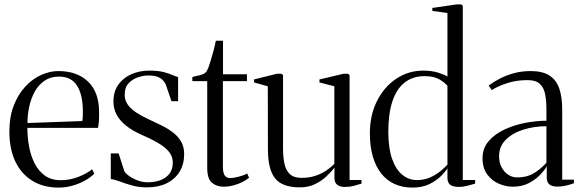

<svg xmlns="http://www.w3.org/2000/svg" viewBox="-20 -839 2634 870"><path d="M246 11Q176.5 11 126.5 -19.8Q76.5 -50.5 49.5 -107.2Q22.5 -164 22.5 -242.5Q22.5 -309.5 42.2 -360.5Q62 -411.5 94.5 -446.5Q127 -481.5 166.2 -499.2Q205.5 -517 244.5 -517Q328 -517 378 -470.2Q428 -423.5 429 -334Q429.5 -304.5 428 -288.2Q426.5 -272 424 -259.5H104Q104 -217 111.8 -175Q119.5 -133 137 -98.5Q154.5 -64 183.5 -43.2Q212.5 -22.5 255 -22.5Q298 -22.5 336.5 -38Q375 -53.5 397 -72L407.5 -52Q389.5 -34.5 363.8 -20.2Q338 -6 307.8 2.5Q277.5 11 246 11ZM104.5 -281.5 353 -290.5Q355 -302 355.2 -312.2Q355.5 -322.5 355.5 -333Q355.5 -408.5 329.5 -450.2Q303.5 -492 247 -492Q209 -492 181.8 -473.2Q154.5 -454.5 137.5 -423.8Q120.5 -393 112.5 -355.8Q104.5 -318.5 104.5 -281.5Z M645.5 10Q608.5 10 577 1Q545.5 -8 521.5 -17.2Q497.5 -26.5 482 -27.5V-144H517.5L542.5 -66Q544.5 -57.5 560.5 -45Q576.5 -32.5 600.2 -22.8Q624 -13 649 -13Q681 -13 706.8 -22.5Q732.5 -32 747.8 -52Q763 -72 763 -102.5Q763 -127.5 748.2 -147.8Q733.5 -168 703.5 -186.8Q673.5 -205.5 627.5 -225.5Q581.5 -245.5 552 -269Q522.5 -292.5 508.2 -319.8Q494 -347 494 -378Q494 -425 516.8 -456.2Q539.5 -487.5 576.5 -503.2Q613.5 -519 655 -519Q695 -519 720 -512.8Q745 -506.5 760.5 -499.5Q776 -492.5 787 -490V-380.5H757L731 -456.5Q727 -464.5 719.2 -474Q711.5 -483.5 695.8 -490.2Q680 -497 651.5 -497Q630.5 -497 605.8 -489Q581 -481 563 -462Q545 -443 545 -410Q545 -384.5 559 -364.8Q573 -345 597.2 -329.2Q621.5 -313.5 651.5 -299.5Q683 -285 712.2 -270.5Q741.5 -256 764.5 -238.2Q787.5 -220.5 801 -196.8Q814.5 -173 814.5 -140.5Q814.5 -95 793.8 -61Q773 -27 735.2 -8.5Q697.5 10 645.5 10Z M993.5 7Q962.5 7 940.8 -10.5Q919 -28 919 -79V-471.5H851.5V-490Q855.5 -491.5 865 -493.5Q874.5 -495.5 884.5 -498Q894.5 -500.5 899 -502.5Q906 -505.5 910.5 -509.5Q915 -513.5 918.2 -519.5Q921.5 -525.5 924.5 -533.5Q928.5 -545 934.8 -564.5Q941 -584 947.2 -607.8Q953.5 -631.5 958 -654.5H990.5V-502.5H1099V-471.5H990V-84.5Q990 -64 994.2 -52.5Q998.5 -41 1006 -36.5Q1013.5 -32 1022.5 -32Q1037 -32 1062.2 -38.5Q1087.5 -45 1100 -53L1108.5 -33.5Q1097 -23.5 1078 -14Q1059 -4.5 1037 1.2Q1015 7 993.5 7Z M1542 8Q1520.5 8 1508 -1.8Q1495.5 -11.5 1495.5 -33V-79Q1481 -60.5 1459 -39.8Q1437 -19 1407.2 -4.5Q1377.5 10 1338.5 10Q1259.5 10 1226.8 -30.5Q1194 -71 1194 -163L1193.5 -448L1131 -465.5V-479L1235 -505H1254.5L1262.5 -499V-166Q1262.5 -126.5 1269 -96.5Q1275.5 -66.5 1293.8 -49.8Q1312 -33 1346.5 -33Q1379.5 -33 1407 -41.8Q1434.5 -50.5 1456.5 -65Q1478.5 -79.5 1495 -96.5V-448L1427.5 -465.5V-479L1537.5 -505H1556L1564 -499V-23.5H1618V-7Q1602.5 -2 1584 3Q1565.5 8 1542 8Z M1849 11Q1803 11 1767.2 -5.5Q1731.5 -22 1706.8 -53.8Q1682 -85.5 1669 -131Q1656 -176.5 1656 -234.5Q1656 -317 1688.2 -381.2Q1720.5 -445.5 1775.5 -482.2Q1830.5 -519 1897.5 -519Q1936 -519 1965 -510Q1994 -501 2007.5 -492V-780L1939 -789.5V-803L2049 -819H2070L2077 -812.5V-23.5H2133V-7Q2117.5 -2 2097.2 3Q2077 8 2060 8Q2032.5 8 2020 -1.8Q2007.5 -11.5 2007.5 -33.5V-76.5Q2000 -63.5 1979.5 -42.5Q1959 -21.5 1926.5 -5.2Q1894 11 1849 11ZM1869 -23Q1902.5 -23 1929.5 -35.2Q1956.5 -47.5 1976.5 -64Q1996.5 -80.5 2007.5 -93V-450Q1997 -463.5 1971.8 -478.8Q1946.5 -494 1904 -494Q1850.5 -494 1813.8 -465.2Q1777 -436.5 1758.2 -380.2Q1739.5 -324 1739.5 -242Q1739.5 -168 1756.5 -119.5Q1773.5 -71 1803 -47Q1832.5 -23 1869 -23Z M2303.5 7Q2272 7 2240.5 -6.5Q2209 -20 2187.8 -48.5Q2166.5 -77 2166.5 -122Q2166.5 -167.5 2194.5 -199.8Q2222.5 -232 2266.8 -252.5Q2311 -273 2361.2 -282.5Q2411.5 -292 2456 -292V-343.5Q2456 -383 2450 -412.8Q2444 -442.5 2425.8 -459.2Q2407.5 -476 2370 -476Q2321.5 -476 2281 -463.2Q2240.5 -450.5 2208 -431L2194.5 -451.5Q2213.5 -466 2242 -481.2Q2270.5 -496.5 2306.5 -506.8Q2342.5 -517 2384.5 -517Q2438.5 -517 2469.8 -496.8Q2501 -476.5 2514.2 -437.8Q2527.5 -399 2527.5 -343.5V-25H2580.5V-8.5Q2570 -5 2558.2 -1.5Q2546.5 2 2533.2 4.2Q2520 6.5 2504.5 6.5Q2482 6.5 2469.8 -3.2Q2457.5 -13 2457.5 -34.5V-85.5Q2449 -69.5 2428.2 -47.5Q2407.5 -25.5 2376.2 -9.2Q2345 7 2303.5 7ZM2323 -35Q2366.5 -35 2397.2 -53Q2428 -71 2456 -101.5V-267Q2401 -267 2352 -251.8Q2303 -236.5 2272.2 -206.2Q2241.5 -176 2241.5 -131Q2241.5 -102.5 2253 -80.8Q2264.5 -59 2283.2 -47Q2302 -35 2323 -35Z"/></svg>

Font: Merriweather 144pt Light
Style: Regular
Weight: 300
Version: Version 2.100